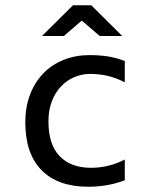

<svg xmlns="http://www.w3.org/2000/svg" viewBox="-20 -710 590 737"><path d="M459 -18.1V-97.7C438.8 -87.2 417.9 -79.3 396.2 -74C374.6 -68.6 352.2 -65.9 329.1 -65.9C278 -65.9 238 -80.7 209.2 -110.4C180.4 -140 166 -184.4 166 -243.7C166 -272.3 170.2 -297.9 178.7 -320.3C187.2 -342.8 198.7 -361.8 213.4 -377.4C228 -393.1 245 -405.1 264.4 -413.6C283.8 -422 304.4 -426.3 326.2 -426.3C349.6 -426.3 372.3 -423.7 394.3 -418.5C416.3 -413.2 437.8 -405.1 459 -394V-475.6C438.8 -483.7 417.6 -489.6 395.5 -493.2C373.4 -496.7 349.6 -498.5 324.2 -498.5C287.8 -498.5 254.4 -492.4 224.1 -480.2C193.8 -468 167.8 -450.6 146 -428C124.2 -405.4 107.3 -378.3 95.2 -346.7C83.2 -315.1 77.1 -279.8 77.1 -240.7C77.1 -160 98.1 -98.6 139.9 -56.4C181.7 -14.2 241.4 6.8 318.8 6.8C343.6 6.8 367.6 4.8 390.9 0.7C414.1 -3.3 436.8 -9.6 459 -18.1ZM330.1 -689.9H260.3L141.1 -571.8H225.1L293.9 -630.9L362.8 -571.8H449.2ZM20 -490.2Z"/></svg>

Font: CodeNewRoman Nerd Font Mono
Style: Regular
Weight: 400
Monospace: yes
Designer: Sam Radian
Foundry: Code New Roman
Version: Version 2.00 November 29, 2014;Nerd Fonts 3.2.1